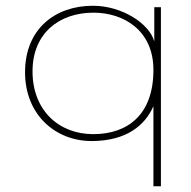

<svg xmlns="http://www.w3.org/2000/svg" viewBox="-20 -480 665 667"><path d="M513 167H539V-455H516V-336C499 -398 404 -460 303 -460C171 -460 67 -379 67 -229C67 -82 172 11 301 10C418 9 483 -43 513 -111ZM304 -14C183 -14 93 -98 93 -232C93 -364 185 -436 305 -436C408 -436 513 -376 513 -237C513 -82 424 -14 304 -14Z"/></svg>

Font: Inconsolata Expanded ExtraLight
Style: Regular
Weight: 200
Width: 7
Monospace: yes
Designer: Raph Levien, Cyreal, Brenton Simpson
Foundry: Raph Levien, Cyreal, Google
Version: Version 3.100